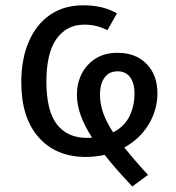

<svg xmlns="http://www.w3.org/2000/svg" viewBox="-20 -571 655 713"><path d="M471.3 121.5Q440.5 88.7 414.9 59.7Q389.2 30.8 368.7 4.1Q334.9 11.8 298.5 11.8Q187.7 11.8 123.3 -61.3Q59 -134.4 59 -265.1Q59 -351.3 86.7 -415.9Q114.4 -480.5 165.9 -515.9Q217.4 -551.3 289.2 -551.3Q324.6 -551.3 355.4 -544.4Q386.2 -537.4 414.4 -521.5L379 -459Q359.5 -468.7 338.7 -474.1Q317.9 -479.5 292.8 -479.5Q227.7 -479.5 190 -426.9Q152.3 -374.4 152.3 -267.7Q152.3 -159.5 191.3 -109.2Q230.3 -59 302.1 -59Q312.3 -59 322.1 -59.5Q292.8 -105.1 279.2 -144.1Q265.6 -183.1 265.6 -220Q265.6 -261.5 283.3 -296.7Q301 -331.8 334.6 -353.3Q368.2 -374.9 416.9 -374.9Q484.1 -374.9 524.4 -333.6Q564.6 -292.3 564.6 -224.1Q564.6 -163.6 532.3 -109.5Q500 -55.4 441.5 -23.1Q459.5 -1 481.3 24.4Q503.1 49.7 529.7 78.5ZM351.3 -220Q351.3 -186.7 362.6 -153.3Q373.8 -120 400 -79.5Q441.5 -100.5 460.5 -138.7Q479.5 -176.9 479.5 -224.1Q479.5 -262.1 463.3 -284.1Q447.2 -306.2 416.9 -306.2Q384.6 -306.2 367.9 -282.3Q351.3 -258.5 351.3 -220Z"/></svg>

Font: FiraCode Nerd Font
Style: Regular
Weight: 400
Designer: Carrois Corporate, Edenspiekermann AG, Nikita Prokopov
Foundry: Carrois Corporate, Edenspiekermann AG, Nikita Prokopov
Version: Version 6.002;Nerd Fonts 2.1.0